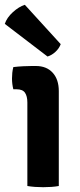

<svg xmlns="http://www.w3.org/2000/svg" viewBox="-27 -775 332 800"><path d="M218 0Q204.5 2.5 187.2 3.8Q170 5 153 5Q136 5 118.8 3.8Q101.5 2.5 87 0V-348Q87 -374 77.2 -388.5Q67.5 -403 42 -403H28.5Q23 -425 23 -448Q23 -459.5 24.2 -471.5Q25.5 -483.5 28.5 -495.5Q49.5 -498 70.2 -499Q91 -500 105 -500H122.5Q167 -500 192.5 -472Q218 -444 218 -395.5ZM76.5 -755Q51.5 -747 26.5 -724.2Q1.5 -701.5 -7 -675.5L171 -539.5Q188 -544.5 203.5 -558.5Q219 -572.5 226 -591Z"/></svg>

Font: Signika SemiBold
Style: Regular
Weight: 600
Designer: Anna Giedry
Foundry: Anna Giedry
Version: Version 2.001